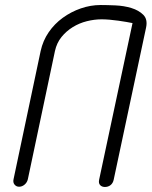

<svg xmlns="http://www.w3.org/2000/svg" viewBox="-20 -745 604 765"><path d="M508 -653Q499 -655 484 -657.5Q469 -660 452 -662.5Q435 -665 417 -666.5Q399 -668 385 -668Q356 -668 326 -660.5Q296 -653 270 -637Q244 -621 225 -597.5Q206 -574 199 -542L91 -31Q88 -18 78 -9.5Q68 -1 56 -1Q45 -1 38 -9.5Q31 -18 34 -31L142 -542Q151 -583 174 -616.5Q197 -650 230 -674Q263 -698 302 -711.5Q341 -725 381 -725Q406 -725 440 -723.5Q474 -722 503.5 -713Q533 -704 551 -686Q569 -668 562 -635L433 -29Q430 -15 420.5 -7.5Q411 0 398 0Q386 0 379 -7.5Q372 -15 375 -29Z"/></svg>

Font: VDS
Style: Thin Italic
Weight: 100
Width: 0
Designer: artmaker
Foundry: artmaker
Version: Version 1.000 2012 initial release